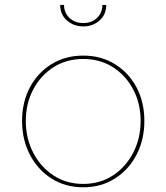

<svg xmlns="http://www.w3.org/2000/svg" viewBox="-20 -768 690 796"><path d="M325 8.5Q251 8.5 193.8 -27.8Q136.5 -64 104 -126.5Q71.5 -189 71.5 -266.5Q71.5 -344.5 104 -405.8Q136.5 -467 193.8 -502.2Q251 -537.5 325 -537.5Q399 -537.5 456.2 -502.2Q513.5 -467 546 -405.8Q578.5 -344.5 578.5 -266.5Q578.5 -189 546 -126.5Q513.5 -64 456.2 -27.8Q399 8.5 325 8.5ZM325 -5.5Q394.5 -5.5 448 -40.5Q501.5 -75.5 532.2 -134.8Q563 -194 563 -266.5Q563 -339 532.2 -397.2Q501.5 -455.5 448 -489.5Q394.5 -523.5 325 -523.5Q255.5 -523.5 202 -489.5Q148.5 -455.5 117.8 -397.2Q87 -339 87 -266.5Q87 -194 117.8 -134.8Q148.5 -75.5 202 -40.5Q255.5 -5.5 325 -5.5ZM229.5 -747.5H245.5Q245.5 -715.5 267.8 -694Q290 -672.5 325 -672.5Q360.5 -672.5 382.5 -694Q404.5 -715.5 404.5 -747.5H420.5Q420.5 -708 392.8 -683.2Q365 -658.5 325.5 -658.5Q285.5 -658.5 257.5 -683.2Q229.5 -708 229.5 -747.5Z"/></svg>

Font: Epilogue Thin
Style: Regular
Weight: 250
Designer: Tyler Finck
Foundry: Etcetera Type Co
Version: Version 2.111